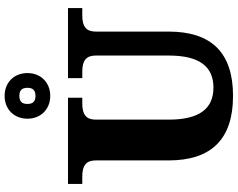

<svg xmlns="http://www.w3.org/2000/svg" viewBox="-119 -896 1031 833"><g transform="rotate(-90 396.5 -479.5)"><path d="M397 16C584 16 676 -77 676 -264V-580C676 -620 697 -638 745 -638H778V-700H474V-638H503C551 -638 572 -620 572 -580V-263C572 -132 526 -69 433 -69C340 -69 294 -132 294 -263V-580C294 -620 315 -638 363 -638H389V-700H15V-638H48C96 -638 117 -620 117 -580V-264C117 -77 210 16 397 16ZM298 -876C298 -818 339 -777 397 -777C455 -777 496 -818 496 -876C496 -934 455 -975 397 -975C339 -975 298 -934 298 -876ZM362 -876C362 -900 373 -911 397 -911C421 -911 432 -900 432 -876C432 -852 421 -841 397 -841C373 -841 362 -852 362 -876Z"/></g></svg>

Font: LT Superior Serif ExtraBold
Style: Regular
Weight: 800
Designer: Daniel Lyons
Foundry: LyonsType
Version: Version 2.120;FEAKit 1.0